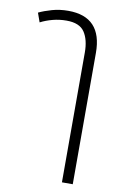

<svg xmlns="http://www.w3.org/2000/svg" viewBox="-91 -613 597 926"><g transform="rotate(10 207.5 -150.0)"><path d="M40 -481 24 -526Q51 -539 88 -549.5Q125 -560 167 -560Q333 -560 333 -383V260H280V-376Q280 -438 255.5 -475Q231 -512 167 -512Q132 -512 99.5 -503.5Q67 -495 40 -481Z"/></g></svg>

Font: Noto Sans Thai Looped SemiCondensed Light
Style: Regular
Weight: 300
Width: 4
Designer: Sasikarn Vongin, Ben Mitchell
Foundry: The Fontpad Ltd
Version: Version 1.001; ttfautohint (v1.8.4.7-5d5b)